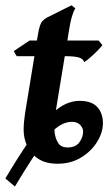

<svg xmlns="http://www.w3.org/2000/svg" viewBox="-30 -594 417 720"><path d="M354 -424.8Q347.2 -415.5 333.5 -401.9Q319.8 -388.2 306.2 -376.5Q292.5 -364.7 286.1 -361.3Q280.3 -375 262.9 -379.2Q245.6 -383.3 214.4 -383.3H212.9L179.7 -181.2Q177.7 -168.5 175.3 -152.8Q172.9 -137.2 172.9 -124.5Q172.9 -113.3 175.5 -93.3Q178.2 -73.2 188.7 -57.1Q199.2 -41 223.1 -41Q252.9 -41 266.8 -59.3Q280.8 -77.6 281.7 -99.1Q282.2 -112.8 271.2 -125Q260.3 -137.2 239.3 -137.2Q190.4 -137.2 142.1 -72.8Q93.8 -8.3 25.9 105.5L-9.8 75.2Q35.6 -1.5 80.8 -67.6Q126 -133.8 172.6 -174.8Q219.2 -215.8 268.6 -215.8Q314.5 -215.8 335.4 -191.9Q356.4 -168 356 -130.9Q355.5 -96.2 333.7 -61.3Q312 -26.4 273.9 -3.2Q235.8 20 186 20Q142.1 20 113.8 1.7Q85.4 -16.6 72 -45.9Q58.6 -75.2 58.6 -107.9Q58.6 -121.1 60.3 -139.2Q62 -157.2 64 -169.4L99.1 -383.3H32.7L21.5 -402.3L80.6 -441.9H108.4L111.3 -459Q115.7 -485.8 119.9 -497.8Q124 -509.8 129.4 -515.1Q134.8 -520.5 143.6 -526.9L238.3 -574.2L252.4 -562.5Q252.4 -562.5 248.8 -556.2Q245.1 -549.8 239.3 -530.3Q233.4 -510.7 227.1 -470.2L222.7 -441.9H339.8Z"/></svg>

Font: Gentium Plus
Style: Bold Italic
Weight: 700
Italic angle: -8°
Designer: Victor Gaultney, Annie Olsen, Iska Routamaa, Becca Hirsbrunner
Foundry: SIL International
Version: Version 6.101